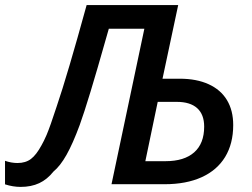

<svg xmlns="http://www.w3.org/2000/svg" viewBox="-63 -734 1005 765"><path d="M-43 0.5V-93.3Q-18.1 -84.5 6.8 -84.5Q39.1 -84.5 60.5 -100.8Q82 -117.2 102.5 -155.3Q111.3 -170.4 122.6 -196.3Q136.7 -229.5 162.6 -309.1Q205.6 -435.1 282.2 -713.9H647L584.5 -420.4H652.8Q720.2 -420.4 768.3 -398.4Q816.4 -376.5 841.3 -335.2Q866.2 -293.9 866.2 -235.8Q866.2 -161.6 834 -108.6Q801.8 -55.7 740.2 -27.8Q678.7 0 592.8 0H381.3L512.2 -619.6H370.6L359.4 -580.6Q288.6 -329.6 254.4 -235.4Q227.1 -161.6 202.1 -117.2Q177.2 -72.8 149.9 -50.3Q125 -19 93.3 -4.2Q61.5 10.7 19 10.7Q-11.2 10.7 -43 0.5ZM750.5 -229.5Q750.5 -277.8 722.7 -303Q694.8 -328.1 641.6 -328.1H565.4L516.1 -91.8H596.7Q670.9 -91.8 710.7 -127Q750.5 -162.1 750.5 -229.5Z"/></svg>

Font: Viking Open Sans Light
Style: Bold Italic
Weight: 600
Italic angle: -12°
Foundry: Ascender Corporation
Version: Version 2.000